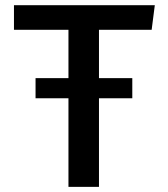

<svg xmlns="http://www.w3.org/2000/svg" viewBox="-20 -728 655 748"><path d="M583.1 -707.7 570.8 -611.8H365.6V-423.6H495.4V-345.1H365.6V0H246.7V-345.1H118.5V-423.6H246.7V-611.8H34.4V-707.7Z"/></svg>

Font: Fira Code Fixed Medium
Style: Regular
Weight: 500
Monospace: yes
Designer: Carrois Corporate, Edenspiekermann AG, Nikita Prokopov
Foundry: Carrois Corporate, Edenspiekermann AG, Nikita Prokopov
Version: Version 5.002